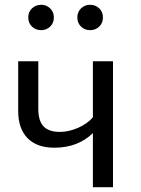

<svg xmlns="http://www.w3.org/2000/svg" viewBox="-20 -782 587 802"><path d="M152 -656Q129 -656 113.5 -671Q98 -686 98 -709Q98 -732 113.5 -747Q129 -762 152 -762Q174 -762 189.5 -747Q205 -732 205 -709Q205 -686 189.5 -671Q174 -656 152 -656ZM356 -656Q334 -656 318.5 -671Q303 -686 303 -709Q303 -732 318.5 -747Q334 -762 356 -762Q379 -762 394.5 -747Q410 -732 410 -709Q410 -686 394.5 -671Q379 -656 356 -656ZM368 -526H452V0H368V-226Q305 -165 207 -165Q134 -165 95 -205Q56 -245 56 -318V-526H140V-328Q140 -277 162 -254Q184 -231 230 -231Q267 -231 306 -248Q345 -265 368 -292Z"/></svg>

Font: FiraGO Book
Style: Regular
Weight: 350
Designer: bBox Type
Foundry: bBox Type GmbH
Version: Version 1.001;PS 001.001;hotconv 1.0.88;makeotf.lib2.5.64775